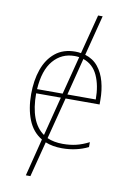

<svg xmlns="http://www.w3.org/2000/svg" viewBox="-102 -822 734 1079"><g transform="rotate(10 265.0 -282.5)"><path d="M124 195 178 -19Q124 -51 99 -114Q74 -177 74 -260Q74 -338 96 -401Q118 -464 163.5 -501Q209 -538 278 -538Q295 -538 310 -535L368 -760H394L335 -530Q381 -516 409 -481.5Q437 -447 450 -398.5Q463 -350 463 -295V-269H269L208 -32Q246 -15 297 -15Q339 -15 374 -23.5Q409 -32 446 -51V-23Q379 10 297 10Q243 10 202 -7L150 195ZM102 -293H248L304 -511Q292 -513 278 -513Q204 -513 156.5 -457.5Q109 -402 102 -293ZM437 -293Q437 -373 411 -429.5Q385 -486 329 -505L275 -293ZM101 -269Q101 -104 185 -46L242 -269Z"/></g></svg>

Font: Noto Sans Mono Condensed Thin
Style: Regular
Weight: 100
Width: 3
Designer: Monotype Design Team
Foundry: Monotype Imaging Inc.
Version: Version 2.014; ttfautohint (v1.8.4.7-5d5b)